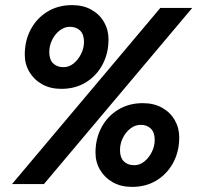

<svg xmlns="http://www.w3.org/2000/svg" viewBox="-20 -721 797 752"><path d="M27 0 608 -690H733L152 0ZM220 -373Q177 -373 145 -391Q113 -409 95 -439.5Q77 -470 77 -507Q77 -562 100.5 -606Q124 -650 166 -675.5Q208 -701 262 -701Q306 -701 338 -683Q370 -665 387.5 -634.5Q405 -604 405 -567Q405 -512 381.5 -468Q358 -424 316.5 -398.5Q275 -373 220 -373ZM229 -458Q251 -458 269 -473Q287 -488 298 -510.5Q309 -533 309 -557Q309 -586 294 -601Q279 -616 254 -616Q232 -616 213.5 -601.5Q195 -587 184 -564.5Q173 -542 173 -517Q173 -488 188 -473Q203 -458 229 -458ZM497 11Q454 11 422 -7Q390 -25 372 -55.5Q354 -86 354 -123Q354 -178 377.5 -222Q401 -266 443 -291.5Q485 -317 539 -317Q583 -317 615 -299Q647 -281 664.5 -250.5Q682 -220 682 -183Q682 -128 658.5 -84Q635 -40 593.5 -14.5Q552 11 497 11ZM506 -74Q528 -74 546 -89Q564 -104 575 -126.5Q586 -149 586 -173Q586 -202 571 -217Q556 -232 531 -232Q509 -232 490.5 -217.5Q472 -203 461 -180.5Q450 -158 450 -133Q450 -104 465 -89Q480 -74 506 -74Z"/></svg>

Font: Radio Canada Big Medium
Style: Italic
Weight: 500
Italic angle: -12°
Designer: Étienne Aubert Bonn
Foundry: Coppers and Brasses
Version: Version 1.001